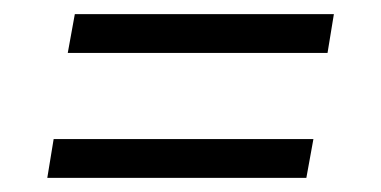

<svg xmlns="http://www.w3.org/2000/svg" viewBox="-20 -476 540 272"><path d="M444 -401H76L86 -456H453ZM414 -224H47L56 -279H424Z"/></svg>

Font: Iosevka Curly Light Oblique
Style: Regular
Weight: 300
Italic angle: -9°
Monospace: yes
Designer: Belleve Invis
Foundry: Belleve Invis
Version: Version 11.1.0; ttfautohint (v1.8.3)